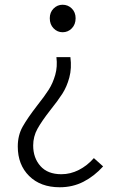

<svg xmlns="http://www.w3.org/2000/svg" viewBox="-20 -569 496 810"><path d="M55 49Q55 2 75.5 -34.5Q96 -71 137 -124Q168 -163 185.5 -190.5Q203 -218 213 -253Q223 -288 218 -328H277Q283 -281 272.5 -242Q262 -203 243 -173.5Q224 -144 192 -104Q156 -58 138 -25.5Q120 7 120 45Q120 97 150.5 131.5Q181 166 239 166Q277 166 312.5 148Q348 130 376 98L415 133Q378 174 332.5 197.5Q287 221 232 221Q151 221 103 173.5Q55 126 55 49ZM190 -492Q190 -517 206 -533Q222 -549 244 -549Q267 -549 283 -533Q299 -517 299 -492Q299 -466 283 -449.5Q267 -433 244 -433Q222 -433 206 -449.5Q190 -466 190 -492Z"/></svg>

Font: 寒蝉端黑体 Light
Style: Regular
Weight: 300
Designer: ChillDuanSans {Warren2060}; 
Source Han Sans {Ryoko NISHIZUKA 西塚涼子 (kana, bopomofo & ideographs); Paul D. Hunt (Latin, G
Foundry: ChillType&Adobe
Version: Version 1.300;Glyphs 3.3 (3306)